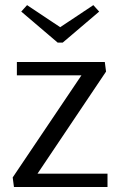

<svg xmlns="http://www.w3.org/2000/svg" viewBox="-20 -748 482 768"><path d="M376.7 -701.7 230.8 -577.5H210.8L65 -701.7L88.3 -727.5L220.8 -639.2L353.3 -727.5ZM30.8 -38.3 305.8 -446.7H47.5V-500H399.2L404.2 -461.7L130 -53.3H410V0H35.8Z"/></svg>

Font: Boon
Style: Regular
Weight: 400
Designer: Sungsit Sawaiwan
Foundry: FontUni
Version: Version 3.0